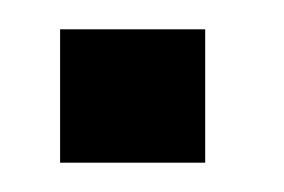

<svg xmlns="http://www.w3.org/2000/svg" viewBox="-20 -403 194 131"><path d="M21 -383V-292H120V-383Z"/></svg>

Font: Anybody ExtraCondensed Medium
Style: Regular
Weight: 500
Width: 2
Version: Version 1.113;gftools[0.9.25]